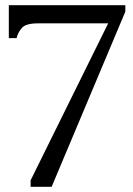

<svg xmlns="http://www.w3.org/2000/svg" viewBox="-20 -720 512 740"><path d="M98 0V-25L428 -693L434 -630H126Q80 -630 64.5 -612.5Q49 -595 44 -573H14V-700H463V-675L179 0Z"/></svg>

Font: Hedvig Letters Serif 24pt 24pt
Style: Regular
Weight: 400
Version: Version 1.000